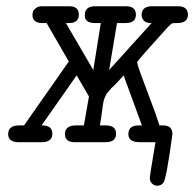

<svg xmlns="http://www.w3.org/2000/svg" viewBox="-20 -451 616 609"><path d="M5.9 -25.9Q5.9 -52.7 40 -53.2H56.2L198.2 -255.9L127.9 -377.9H115.2Q83 -377.9 83 -402.8Q83 -407.7 84.5 -413.3Q85.9 -418.9 93.5 -425Q101.1 -431.2 113.8 -431.2H199.2Q230 -431.2 230 -404.8Q230 -377.9 199.2 -377.9H189L275.9 -229L299.8 -377.9H280.8Q248.5 -377.9 249 -402.8Q249 -430.7 280.8 -431.2H379.9Q410.6 -431.2 411.1 -404.8Q411.1 -377.9 378.9 -377.9H351.1L326.2 -229L460.9 -377.9H460Q442.9 -377.9 436 -386Q429.2 -394 429.2 -402.8Q429.2 -430.7 460.9 -431.2H544.9Q575.7 -431.2 576.2 -404.8Q576.2 -377.9 542 -377.9H541Q527.8 -377.9 524.9 -376.5Q522 -375 511.2 -363.8Q415 -257.8 415 -253.9Q415 -248 426.5 -216.1Q438 -184.1 457 -134.5Q476.1 -85 485.8 -53.2H497.1Q526.9 -53.2 526.9 -25.9Q507.8 117.2 498 128.9Q491.2 137.7 479 138.2Q469.2 138.2 462.2 131.1Q455.1 124 455.1 113.8Q455.1 106.9 473.1 0H423.8Q386.7 0 387.2 -25.9Q387.2 -52.7 418.9 -53.2H430.2L372.1 -211.9Q363.3 -202.1 353.8 -191.7Q344.2 -181.2 339.1 -177Q334 -172.9 327.9 -165Q321.8 -157.2 319.8 -155.5Q317.9 -153.8 314.5 -146Q311 -138.2 310.1 -136Q309.1 -133.8 307.1 -122.3Q305.2 -110.8 304.7 -105.5Q304.2 -100.1 301.5 -82.5Q298.8 -64.9 296.9 -53.2H315.9Q348.1 -53.2 348.1 -26.9Q348.1 0 314.9 0H216.8Q186 0 186 -25.9Q186 -52.7 220.2 -53.2H246.1L262.2 -145L223.1 -211.9L111.8 -53.2H113.8Q146 -53.2 146 -27.1Q146 -1 115.2 0H39.1Q5.9 0 5.9 -25.9Z"/></svg>

Font: CMU Typewriter Text
Style: LightOblique
Weight: 200
Italic angle: -9.46001°
Version: Version 0.7.0